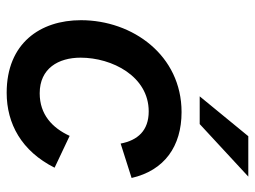

<svg xmlns="http://www.w3.org/2000/svg" viewBox="-112 -624 746 561"><g transform="rotate(90 260.5 -344.0)"><path d="M251.5 9C342 9 422 -34.5 470.5 -131L377.5 -175C354 -124 315 -87.5 253 -87.5C180.5 -87.5 149 -142 149 -207C149 -299 203.5 -406 306 -406C362 -406 390.5 -374 400 -324L500.5 -356C478.5 -452 408 -502 308 -502C142.5 -502 39.5 -359.5 39.5 -208C39.5 -89 107 9 251.5 9ZM262 -555H343L496.5 -697H378.5Z"/></g></svg>

Font: HK Grotesk SemiBold
Style: Italic
Weight: 600
Italic angle: -16°
Designer: Alfredo Marco Pradil
Foundry: Hanken Design Co.
Version: Version 3.001;FEAKit 1.0